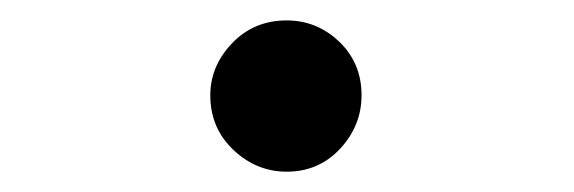

<svg xmlns="http://www.w3.org/2000/svg" viewBox="-20 -169 565 189"><path d="M187 -75.2Q187 -104 208.5 -126.5Q230 -148.9 262.2 -148.9Q292 -148.9 314 -127.9Q335.9 -106.9 335.9 -75.2Q335.9 -45.4 314.9 -22.7Q293.9 0 262.2 0Q232.4 0 209.7 -21.5Q187 -43 187 -75.2Z"/></svg>

Font: CMU Typewriter Text
Style: Bold
Weight: 700
Version: Version 0.7.0